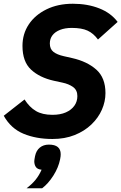

<svg xmlns="http://www.w3.org/2000/svg" viewBox="-25 -730 648 1025"><path d="M255 12Q168 12 100.5 -16Q33 -44 -5 -112L106 -199Q132 -158 166.5 -137.5Q201 -117 255 -117Q297 -117 326.5 -130Q356 -143 372 -165.5Q388 -188 388 -217Q388 -249 365 -265.5Q342 -282 308 -289L262 -299Q186 -316 140.5 -358.5Q95 -401 95 -485Q95 -549 128.5 -599.5Q162 -650 223 -680Q284 -710 364 -710Q442 -710 504.5 -685.5Q567 -661 603 -613L498 -519Q474 -552 442.5 -566.5Q411 -581 358 -581Q322 -581 295.5 -570.5Q269 -560 255 -541.5Q241 -523 241 -498Q241 -468 260.5 -453Q280 -438 316 -430L360 -420Q440 -402 489 -358.5Q538 -315 538 -233Q538 -188 519 -144.5Q500 -101 463 -65.5Q426 -30 373.5 -9Q321 12 255 12ZM236 42Q268 42 283.5 55Q299 68 299 93Q299 99 298.5 104Q298 109 296 120Q287 165 259.5 208Q232 251 200 275H117Q146 253 165 229.5Q184 206 197 176Q175 174 166.5 161.5Q158 149 158 131Q158 127 159 121Q160 115 162 104Q168 74 187.5 58Q207 42 236 42Z"/></svg>

Font: IBM Plex Sans
Style: Bold Italic
Weight: 700
Italic angle: -11.31°
Designer: Mike Abbink, Paul van der Laan, Pieter van Rosmalen
Foundry: Bold Monday
Version: Version 3.201